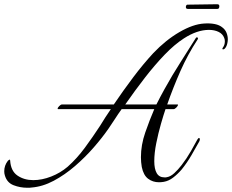

<svg xmlns="http://www.w3.org/2000/svg" viewBox="-50 -814 1095 906"><path d="M98 71Q94 72 89 72Q84 72 79 72Q45 72 14 60Q-17 48 -27 14Q-30 5 -30 -6Q-30 -33 -13 -55Q-9 -59 -5.5 -60.5Q-2 -62 -2 -56Q1 -7 32.5 14.5Q64 36 107 36Q148 36 191.5 19Q235 2 269 -27Q313 -66 350.5 -117Q388 -168 422 -220Q434 -240 447 -260Q460 -280 473 -299H224Q222 -299 222 -301Q222 -306 229.5 -313.5Q237 -321 242 -321H487Q531 -386 578 -448.5Q625 -511 673 -563Q732 -625 796.5 -662.5Q861 -700 913 -703Q941 -705 963.5 -700.5Q986 -696 1000 -684Q1013 -674 1019 -659Q1025 -644 1025 -628Q1025 -624 1024.5 -620Q1024 -616 1023 -611Q1020 -595 1011 -585Q1007 -581 1003 -581Q996 -581 1002 -590Q1011 -602 1011 -619Q1011 -628 1008 -635Q1001 -654 981.5 -663.5Q962 -673 936 -673Q880 -673 818 -633Q773 -604 726.5 -555.5Q680 -507 633.5 -447Q587 -387 541 -321H688Q697 -339 706.5 -357Q716 -375 726 -393Q763 -460 802.5 -521.5Q842 -583 873 -633Q876 -638 879 -638Q883 -638 884 -634Q885 -630 882 -627Q836 -557 801.5 -479Q767 -401 739 -321H788Q790 -321 790 -319Q790 -315 782.5 -307Q775 -299 769 -299H731Q722 -273 709.5 -229.5Q697 -186 687.5 -139Q678 -92 678 -53Q678 -17 689.5 3Q701 23 726 23Q729 23 732 23Q735 23 738 22Q755 19 772.5 3Q790 -13 807 -35Q831 -66 851 -101Q871 -136 881 -155Q886 -163 889 -163Q893 -163 893 -156Q893 -152 890 -146Q876 -121 854.5 -83.5Q833 -46 807 -14Q788 8 767 24Q746 40 723 44Q717 45 711.5 45.5Q706 46 700 46Q671 46 649 29.5Q627 13 619 -26Q617 -37 616 -49Q615 -61 615 -72Q615 -130 635.5 -189Q656 -248 678 -299H524Q508 -277 493 -253.5Q478 -230 462 -207Q433 -165 392.5 -118.5Q352 -72 304 -30.5Q256 11 203.5 39Q151 67 98 71ZM836 -772Q827 -772 827 -781Q827 -785 829 -788.5Q831 -792 834 -792L975 -794Q985 -794 985 -785Q985 -772 976 -772Z"/></svg>

Font: MonteCarlo
Style: Regular
Weight: 400
Designer: Robert E. Leuschke
Foundry: Robert E. Leuschke
Version: Version 1.010; ttfautohint (v1.8.3)